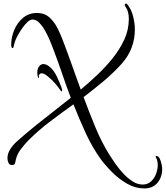

<svg xmlns="http://www.w3.org/2000/svg" viewBox="-20 -797 934 1082"><path d="M793 265Q744 265 698.5 239.5Q653 214 615 176.5Q577 139 550 103Q500 34 462.5 -48Q425 -130 394 -209Q328 -162 262.5 -112.5Q197 -63 139 -5Q116 19 95.5 46.5Q75 74 68 108Q67 118 63.5 125.5Q60 133 47 133Q33 133 27.5 120Q22 107 22 95Q22 68 38 43.5Q54 19 73 2Q147 -64 225 -124.5Q303 -185 379 -246Q353 -314 329.5 -383.5Q306 -453 280 -521Q274 -537 263 -564Q252 -591 236.5 -619.5Q221 -648 202.5 -667.5Q184 -687 163 -687Q150 -687 135 -673Q120 -659 106 -639Q92 -619 81.5 -600Q71 -581 67 -570Q64 -563 62 -555.5Q60 -548 58 -540Q57 -537 56 -531.5Q55 -526 51 -526Q46 -526 44.5 -533.5Q43 -541 43 -544Q43 -586 60 -627.5Q77 -669 110 -696.5Q143 -724 189 -724Q231 -724 259 -698.5Q287 -673 305 -636.5Q323 -600 335 -567Q361 -499 385.5 -430Q410 -361 435 -292Q478 -328 525 -372Q572 -416 613 -466.5Q654 -517 680 -573Q706 -629 706 -690Q706 -711 701.5 -728.5Q697 -746 685 -763Q683 -765 683 -769Q683 -777 690 -777Q693 -777 697 -773Q720 -745 730 -705.5Q740 -666 740 -631Q740 -521 666 -438Q618 -385 563 -339Q508 -293 451 -250Q480 -171 516 -83.5Q552 4 597 76Q610 97 630 125.5Q650 154 674.5 180.5Q699 207 727 225Q755 243 784 243Q812 243 831 225.5Q850 208 859.5 182.5Q869 157 869 133Q869 107 857 87V85Q857 82 861 82Q873 82 880 96.5Q887 111 890.5 128.5Q894 146 894 155Q894 201 867.5 233Q841 265 793 265ZM329 -283Q327 -281 324 -284Q322 -286 320.5 -288.5Q319 -291 317 -293Q304 -311 290 -327.5Q276 -344 259 -358Q253 -364 239.5 -374Q226 -384 215 -384Q208 -384 204 -380Q197 -373 199 -367Q201 -361 199 -358Q196 -358 196 -358Q196 -359 195.5 -359.5Q195 -360 195 -361Q192 -367 191 -374Q190 -381 190 -388Q190 -412 203 -426Q212 -436 225 -436Q235 -436 245 -430.5Q255 -425 263 -418Q286 -397 301 -364.5Q316 -332 327 -303Q328 -300 329.5 -292.5Q331 -285 329 -283Z"/></svg>

Font: My Soul
Style: Regular
Weight: 400
Designer: Robert E. Leuschke
Foundry: Robert E. Leuschke
Version: Version 1.010; ttfautohint (v1.8.4.7-5d5b)